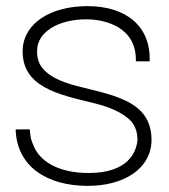

<svg xmlns="http://www.w3.org/2000/svg" viewBox="-20 -593 551 626"><path d="M266 13C385 13 470 -43 474 -131C477 -257 366 -279 249 -308C195 -321 148 -337 121 -368C107 -383 100 -404 101 -429C102 -488 169 -530 261 -530C326 -530 426 -503 423 -393H468C472 -506 393 -573 265 -573C146 -573 58 -518 54 -432C49 -310 170 -285 281 -258C335 -245 381 -227 409 -196C422 -180 429 -159 428 -134C424 -99 400 -29 269 -29C165 -29 108 -71 90 -117C84 -130 80 -142 79 -153C78 -163 77 -169 77 -171H31C35 -47 137 13 266 13Z"/></svg>

Font: OSH Darker Grotesque
Style: Regular
Weight: 400
Designer: Gabriel Lam
Foundry: TypeRant
Version: Version 1.000;Glyphs 3.1.1 (3148)